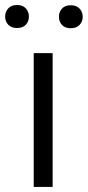

<svg xmlns="http://www.w3.org/2000/svg" viewBox="-54 -738 346 758"><path d="M153.8 -528.3V0H79.1V-528.3ZM-33.7 -672.4Q-33.7 -691.4 -21.5 -704.8Q-9.3 -718.3 13.2 -718.3Q36.1 -718.3 48.1 -704.8Q60.1 -691.4 60.1 -672.4Q60.1 -653.3 48.1 -640.4Q36.1 -627.4 13.2 -627.4Q-9.3 -627.4 -21.5 -640.4Q-33.7 -653.3 -33.7 -672.4ZM178.7 -671.4Q178.7 -690.9 190.7 -704.1Q202.6 -717.3 225.1 -717.3Q247.6 -717.3 260 -704.1Q272.5 -690.9 272.5 -671.4Q272.5 -652.8 260 -639.6Q247.6 -626.5 225.1 -626.5Q202.6 -626.5 190.7 -639.6Q178.7 -652.8 178.7 -671.4Z"/></svg>

Font: Vazirmatn RD Light
Style: Regular
Weight: 300
Designer: Saber Rastikerdar
Foundry: Saber Rastikerdar
Version: Version 32.102